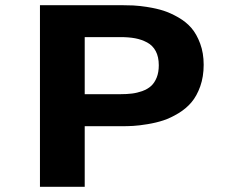

<svg xmlns="http://www.w3.org/2000/svg" viewBox="-20 -720 890 740"><path d="M134 0V-700H449Q473 -700 494 -699Q515 -698 549 -692.8Q583 -687.5 610.2 -678.8Q637.5 -670 667.5 -652.8Q697.5 -635.5 717.8 -612Q738 -588.5 751.5 -552Q765 -515.5 765 -470.5Q765 -424.5 751.8 -387.2Q738.5 -350 718 -325.8Q697.5 -301.5 667.8 -283.5Q638 -265.5 610.2 -256.2Q582.5 -247 549.2 -241.5Q516 -236 494.2 -234.8Q472.5 -233.5 449 -233.5H306.5V0ZM306.5 -357H444Q469 -357 489 -359.5Q509 -362 529 -369.2Q549 -376.5 562.2 -388.5Q575.5 -400.5 583.8 -420.8Q592 -441 592 -468.5Q592 -501 580.2 -523Q568.5 -545 546.8 -556.5Q525 -568 500.5 -572.5Q476 -577 444 -577H306.5Z"/></svg>

Font: League Mono Wide
Style: Bold
Weight: 700
Width: 8
Designer: Tyler Finck
Foundry: The League of Moveable Type / Tyler Finck
Version: Version 2.210